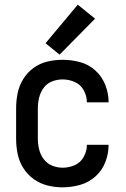

<svg xmlns="http://www.w3.org/2000/svg" viewBox="-20 -794 540 822"><path d="M235 -560 387 -714 313 -774 175 -609ZM248 8Q286 8 323 -2.5Q360 -13 388.5 -38.5Q417 -64 431 -100Q445 -136 445 -174H352Q352 -147 338.5 -122.5Q325 -98 300 -87Q275 -76 248 -76Q225 -76 203 -85Q181 -94 167 -113Q153 -132 147.5 -154.5Q142 -177 142 -200V-330Q142 -353 147.5 -376Q153 -399 167 -418Q181 -437 203 -445.5Q225 -454 248 -454Q275 -454 300 -443Q325 -432 338.5 -407.5Q352 -383 352 -356H445Q445 -394 431 -430Q417 -466 388.5 -492Q360 -518 323 -528Q286 -538 248 -538Q215 -538 183 -530.5Q151 -523 124 -503.5Q97 -484 79.5 -455.5Q62 -427 55.5 -395Q49 -363 49 -330V-200Q49 -167 55.5 -135Q62 -103 79.5 -75Q97 -47 124 -27.5Q151 -8 183 0Q215 8 248 8Z"/></svg>

Font: Iosevka SS08 Medium
Style: Regular
Weight: 500
Monospace: yes
Designer: Belleve Invis
Foundry: Belleve Invis
Version: Version 3.4.3; ttfautohint (v1.8.3)